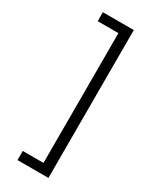

<svg xmlns="http://www.w3.org/2000/svg" viewBox="-241 -871 866 1075"><g transform="rotate(30 192.5 -333.0)"><path d="M81 145V86H215V-753H81V-811H281V145Z"/></g></svg>

Font: Host Grotesk Light Light
Style: Regular
Weight: 300
Version: Version 1.003